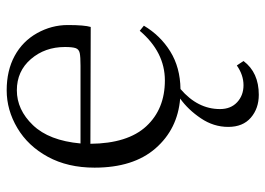

<svg xmlns="http://www.w3.org/2000/svg" viewBox="-132 -428 813 589"><g transform="rotate(-90 274.5 -133.5)"><path d="M54.7 -250Q54.7 -332 87.9 -393.1Q121.1 -454.1 176.3 -486.8Q231.4 -519.5 292 -519.5Q352.5 -519.5 397.5 -495.1Q442.4 -470.7 467.3 -426.3Q492.2 -381.8 492.2 -332Q492.2 -281.2 486.3 -261.7L127.9 -262.7Q128.9 -148.4 181.6 -91.3Q234.4 -34.2 322.3 -34.2Q409.2 -34.2 474.6 -111.3L490.2 -98.6Q460 -47.9 411.1 -17.6Q362.3 12.7 295.9 13.7Q234.4 66.4 234.4 134.8Q234.4 168 255.4 187.5Q276.4 207 307.6 207Q338.9 207 368.2 186.5L381.8 207Q346.7 253.9 278.3 253.9Q236.3 253.9 208 229.5Q179.7 205.1 179.7 160.2Q179.7 115.2 206.1 76.2Q232.4 37.1 266.6 12.7Q172.9 4.9 113.8 -63Q54.7 -130.9 54.7 -250ZM128.9 -293H367.2Q394.5 -293 406.2 -295.4Q418 -297.9 421.4 -308.1Q424.8 -318.4 424.8 -340.8Q424.8 -402.3 387.7 -445.3Q350.6 -488.3 292 -488.3Q232.4 -488.3 185.1 -439Q137.7 -389.6 128.9 -293Z"/></g></svg>

Font: GenEi Koburi Mincho v6
Style: Regular
Weight: 400
Designer: o_tamon (Modified)
Foundry: o_tamon / Adobe Systems Incorporated
Version: Version 6.1